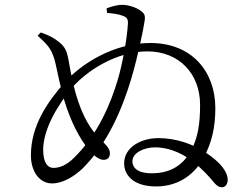

<svg xmlns="http://www.w3.org/2000/svg" viewBox="-20 -791 1040 807"><path d="M636 -7.4C735.9 -7.4 800.6 -63.2 835.9 -127.7C869.9 -190.4 885.1 -255.3 885.1 -336.4C885.1 -486.1 790.4 -610.3 611.6 -610.3C456.5 -610.3 319.1 -521.4 250.9 -443.5C179.9 -362.7 109.9 -263.3 109.9 -137.7C109.9 -73.4 143.8 -20.1 198.7 -20.1C244.3 -20.1 291.1 -48.9 327.4 -83.2C431.6 -186.7 493.8 -332.4 532.3 -462.1C559.5 -554.2 583.8 -671.5 587.9 -703.8C592.1 -728.3 584.7 -736.5 571 -746C554.5 -758.9 522.4 -769.5 498.2 -770.7C479.6 -771.7 452.8 -765.7 427.9 -755.8L430.2 -736.5C454.3 -735 477.9 -731.5 493.8 -725.4C511.5 -719.6 518.7 -712.5 517.7 -692.1C514.4 -631.8 495.3 -521.3 473.1 -449.6C445.4 -358.5 393.4 -227.8 291.5 -128.2C258.2 -94.9 229.1 -85.3 204.1 -85.3C180.1 -85.3 161.5 -107.6 161.5 -160.7C161.5 -223.6 193.2 -306.8 269.4 -406.3C339.5 -495.7 473.7 -575.9 600.7 -575.1C734.2 -574.3 821 -479.9 821 -350.2C821 -268.4 811.4 -213.1 784.7 -161.3C752.7 -101.6 702.6 -62.6 617.1 -62.6C557.1 -62.6 536.5 -87.1 536.5 -113.1C536.5 -148 584 -171.7 632.2 -171.7C676.5 -171.7 733.9 -156.4 791.1 -111.6C830.1 -80.8 858.1 -50.1 880.8 -22.3C893.1 -9.2 900 -3.9 913.2 -3.9C926.3 -3.9 937.1 -16.1 937.1 -35.9C937.1 -64.2 912.9 -108 832.7 -157.2C791.8 -183.1 723.1 -210.5 646.5 -210.5C570.3 -210.5 501.8 -170.5 501.8 -104.5C501.8 -54.6 541.1 -7.4 636 -7.4ZM416.1 -119.1C434.3 -119.5 442 -131.5 442 -147.5C442 -167.7 421.4 -186.5 402 -205.4C313.8 -290.4 286.3 -434.7 268.9 -533.8C261.3 -578.2 252.4 -594.3 230 -612.7C209.9 -629.6 187.5 -642.5 151.4 -654.5L138.2 -640.9C169.5 -611.8 190.1 -594.3 203.8 -556.6C216.6 -522.4 221.7 -475.8 241.3 -401.5C263.6 -314.1 299.1 -234.5 341.1 -176.9C367.9 -140.7 395 -118.6 416.1 -119.1Z"/></svg>

Font: Source Han Serif TW VF
Style: Regular
Weight: 250
Designer: Ryoko NISHIZUKA 西塚涼子 (kana & ideographs); Frank Grießhammer (Latin, Greek & Cyrillic); Wenlong ZHANG 张文龙 (bopomofo); San
Foundry: Adobe
Version: Version 2.002;hotconv 1.1.0;makeotfexe 2.6.0